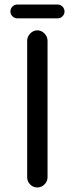

<svg xmlns="http://www.w3.org/2000/svg" viewBox="-20 -822 330 848"><path d="M26 -771Q26 -784 35 -793Q44 -802 57 -802H234Q247 -802 256 -793Q265 -784 265 -771Q265 -759 256 -750Q247 -741 234 -741H57Q44 -741 35 -750Q26 -759 26 -771ZM100 -642Q100 -660 113.5 -674Q127 -688 145 -688Q163 -688 176.5 -674Q190 -660 190 -642V-39Q190 -21 176.5 -7.5Q163 6 145 6Q126 6 113 -7.5Q100 -21 100 -39Z"/></svg>

Font: 寒蝉全圆体
Style: Regular
Weight: 400
Designer: Warren2060
      Designed by Motoya company      

      [Varela Round]
      Joe Prince(Latin component); Avraham Cornf
Foundry: ChillType
Version: Version 3.200